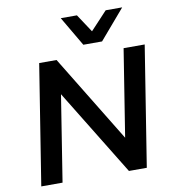

<svg xmlns="http://www.w3.org/2000/svg" viewBox="-99 -1025 1003 1111"><g transform="rotate(-10 403.0 -469.5)"><path d="M53 0 165 -705H267L583 -188H579L661 -705H785L673 0H568L254 -512H259L178 0ZM435 -765 333 -939H428L498 -833L597 -939H694L545 -765Z"/></g></svg>

Font: Nunito Sans 8pt
Style: Bold Italic
Weight: 700
Italic angle: -9°
Version: Version 3.101;gftools[0.9.27]